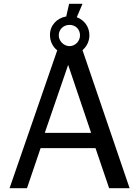

<svg xmlns="http://www.w3.org/2000/svg" viewBox="-20 -984 731 1003"><path d="M411 -722C433 -741 447 -768 447 -800C447 -844 420 -880 381 -894L411 -964H341L326 -898C277 -890 241 -851 241 -802C241 -768 256 -739 279 -721L30 -1H121L192 -210H479L550 -1H657ZM343 -854C374 -854 398 -832 398 -799C398 -770 374 -743 343 -743C313 -743 287 -770 287 -799C287 -832 313 -854 343 -854ZM214 -290 336 -645 456 -290Z"/></svg>

Font: 18Franklin
Style: Regular
Weight: 400
Designer: Pablo Impallari, Rodrigo Fuenzalida (Modified by Dan O. Williams)
Version: Version 0.025;PS 000.025;hotconv 1.0.88;makeotf.lib2.5.64775